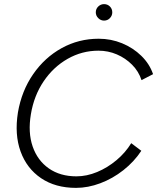

<svg xmlns="http://www.w3.org/2000/svg" viewBox="-20 -900 763 932"><path d="M349 12Q249 12 179.5 -35Q110 -82 80 -164.5Q50 -247 67 -354Q85 -459 141 -540Q197 -621 279.5 -666.5Q362 -712 459 -712Q519 -712 572.5 -690Q626 -668 666 -629Q706 -590 723 -540L667 -511Q653 -554 621 -586Q589 -618 547 -636Q505 -654 458 -654Q378 -654 308.5 -614.5Q239 -575 192 -505.5Q145 -436 130 -346Q115 -257 138.5 -189Q162 -121 217 -82.5Q272 -44 351 -44Q401 -44 451.5 -65Q502 -86 545.5 -122.5Q589 -159 617 -205L666 -168Q631 -115 579 -74Q527 -33 467 -10.5Q407 12 349 12ZM485 -800Q469 -800 457 -812Q445 -824 445 -840Q445 -857 457 -868.5Q469 -880 485 -880Q502 -880 513.5 -868.5Q525 -857 525 -840Q525 -824 513.5 -812Q502 -800 485 -800Z"/></svg>

Font: Figtree Light
Style: Italic
Weight: 300
Italic angle: -9.5°
Foundry: Erik Kennedy
Version: Version 2.001; ttfautohint (v1.8.4.7-5d5b);gftools[0.9.27]